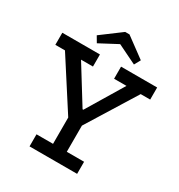

<svg xmlns="http://www.w3.org/2000/svg" viewBox="-196 -960 1011 1087"><g transform="rotate(30 310.0 -416.0)"><path d="M556 -571 357 -250V-79H470V0H159V-79H267V-251L61 -571H-2V-650H244V-571H166L314 -332H319L463 -571H382V-650H618V-571ZM439 -697 314 -758 197 -696 174 -735 304 -832H332L461 -737Z"/></g></svg>

Font: Zilla Slab Medium
Style: Regular
Weight: 500
Designer: Typotheque.com
Foundry: Typotheque type foundry
Version: Version 1.1; 2017